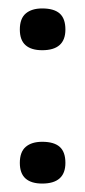

<svg xmlns="http://www.w3.org/2000/svg" viewBox="-20 -473 201 455"><path d="M80 -38Q54 -38 40.5 -50Q27 -62 27 -87Q27 -113 41 -125Q55 -137 80 -137Q108 -137 121.5 -125Q135 -113 135 -87Q135 -38 80 -38ZM80 -354Q54 -354 40.5 -366Q27 -378 27 -403Q27 -429 41 -441Q55 -453 80 -453Q108 -453 121.5 -441Q135 -429 135 -403Q135 -354 80 -354Z"/></svg>

Font: Bricolage Grotesque 36pt Light
Style: Regular
Weight: 300
Designer: Mathieu Triay
Foundry: Atelier Triay
Version: Version 1.001;gftools[0.9.33.dev8+g029e19f]